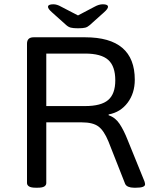

<svg xmlns="http://www.w3.org/2000/svg" viewBox="-20 -874 711 896"><path d="M147 2Q125 2 115.5 -4Q106 -10 106 -20V-670Q106 -700 137 -700H377Q609 -700 609 -502Q609 -439 575.5 -394.5Q542 -350 487 -340V-336Q518 -326 538 -296Q558 -266 576 -220L654 -28Q657 -19 657 -14Q657 2 615 2H605Q590 2 579 -2.5Q568 -7 564 -16L486 -214Q465 -265 439 -284Q413 -303 362 -303H196V-20Q196 -10 187 -4Q178 2 155 2ZM196 -379H377Q452 -379 485 -407.5Q518 -436 518 -499Q518 -565 485 -594.5Q452 -624 377 -624H196ZM460 -854Q484 -854 484 -842Q484 -833 466 -817L399 -757Q389 -748 378 -745Q367 -742 344 -742Q322 -742 310.5 -745Q299 -748 289 -757L222 -817Q204 -833 204 -842Q204 -854 229 -854Q246 -854 265 -843L344 -802L422 -843Q442 -854 460 -854Z"/></svg>

Font: Asap Semi Expanded
Style: Regular
Weight: 400
Width: 6
Designer: Pablo Cosgaya
Foundry: Omnibus-Type
Version: Version 3.001; ttfautohint (v1.8.4.7-5d5b)